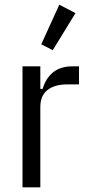

<svg xmlns="http://www.w3.org/2000/svg" viewBox="-20 -799 372 819"><path d="M76 0V-516H152V-420H162Q175 -465 206.5 -490.5Q238 -516 289 -516H317V-439H267Q213 -439 182.5 -415Q152 -391 152 -343V0ZM205 -585 156 -610 233 -779 302 -743Z"/></svg>

Font: IBM Plex Sans Cond
Style: Regular
Weight: 400
Width: 3
Designer: Mike Abbink, Paul van der Laan, Pieter van Rosmalen
Foundry: Bold Monday
Version: Version 1.3